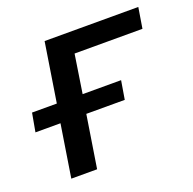

<svg xmlns="http://www.w3.org/2000/svg" viewBox="-101 -601 701 699"><g transform="rotate(-20 250.0 -252.0)"><path d="M61 0 93 -203H-4L9 -275H105L141 -504H504L491 -424H228L205 -275H354L342 -203H193L161 0Z"/></g></svg>

Font: Winston Medium
Style: Italic
Weight: 500
Italic angle: -9°
Designer: Original fonts by Vernon Adams / Changes by Cristiano Sobral
Foundry: Original fonts by Vernon Adams / Changes by Cristiano Sobral
Version: Version 2.503;July 17, 2020;FontCreator 13.0.0.2655 64-bit